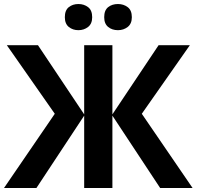

<svg xmlns="http://www.w3.org/2000/svg" viewBox="-20 -940 983 960"><path d="M253.9 -371.1 14.2 -713.9H169.9L400.9 -368.2V-713.9H542V-368.2L772.9 -713.9H929.2L689 -371.1L942.9 0H780.8L542 -361.8V0H400.9V-361.8L162.1 0H0ZM304.2 -854Q304.2 -888.7 324 -904.3Q343.8 -919.9 372.1 -919.9Q399.9 -919.9 420.4 -904.3Q440.9 -888.7 440.9 -854Q440.9 -821.3 420.4 -805.2Q399.9 -789.1 372.1 -789.1Q343.8 -789.1 324 -805.2Q304.2 -821.3 304.2 -854ZM501 -854Q501 -888.7 520.8 -904.3Q540.5 -919.9 569.8 -919.9Q597.7 -919.9 618.4 -904.3Q639.2 -888.7 639.2 -854Q639.2 -821.3 618.4 -805.2Q597.7 -789.1 569.8 -789.1Q540.5 -789.1 520.8 -805.2Q501 -821.3 501 -854Z"/></svg>

Font: Wonky
Style: Regular
Weight: 400
Designer: Monotype Design Team
Foundry: Monotype Imaging Inc.
Version: Version 3.000